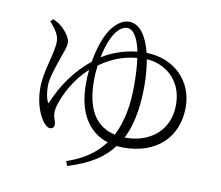

<svg xmlns="http://www.w3.org/2000/svg" viewBox="-86 -856 1172 1020"><g transform="rotate(10 500.0 -346.0)"><path d="M117 -682C138 -656 170 -622 170 -583C170 -515 126 -418 126 -324C126 -235 157 -174 177 -147C188 -135 200 -122 213 -122C228 -122 236 -131 236 -145C236 -165 223 -180 223 -208C223 -261 277 -384 365 -463C362 -438 361 -413 361 -387C361 -235 422 -135 529 -101C484 -41 420 5 329 35L339 60C457 23 528 -22 579 -90L616 -88C796 -88 905 -196 905 -356C905 -498 800 -603 650 -605C629 -690 590 -752 530 -752C495 -752 453 -725 421 -667C400 -627 382 -572 371 -508C291 -444 228 -358 183 -250C170 -270 164 -308 164 -340C164 -386 187 -447 208 -509C215 -529 229 -562 229 -586C229 -614 195 -652 179 -666C162 -681 146 -688 131 -695ZM406 -494C469 -539 534 -564 606 -570C612 -531 615 -482 615 -422C615 -320 600 -226 559 -148C451 -172 400 -262 400 -414C400 -440 402 -468 406 -494ZM657 -572C750 -568 852 -500 852 -360C852 -215 742 -142 621 -142H613C661 -234 669 -349 669 -430C669 -478 665 -527 657 -572ZM413 -539C422 -582 434 -621 448 -649C474 -701 504 -718 527 -718C554 -718 584 -687 601 -603C523 -595 458 -568 413 -539Z"/></g></svg>

Font: Noto Serif HK Light
Style: Regular
Weight: 300
Designer: Ryoko NISHIZUKA 西塚涼子 (kana & ideographs); Frank Grießhammer (Latin, Greek & Cyrillic); Wenlong ZHANG 张文龙 (bopomofo); San
Foundry: Adobe
Version: Version 2.001;hotconv 1.1.0;makeotfexe 2.6.0